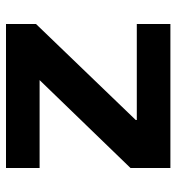

<svg xmlns="http://www.w3.org/2000/svg" viewBox="6 -594 588 640"><g transform="rotate(90 300.0 -274.0)"><path d="M60 -548V-436H380V-432.5L60 -100V0H540V-112H247L540 -415V-548Z"/></g></svg>

Font: Kode Mono
Style: Regular
Weight: 400
Monospace: yes
Designer: Isa Ozler
Foundry: Kadena LLC
Version: Version 1.000;gftools[0.9.28]